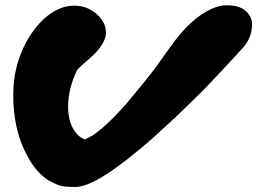

<svg xmlns="http://www.w3.org/2000/svg" viewBox="-20 -685 994 742"><path d="M81.1 -90.8Q31.2 -187.5 31.2 -316.9Q31.2 -453.6 104.5 -559.6Q150.4 -625 207 -650.4Q235.8 -663.1 266.8 -663.1Q297.9 -663.1 321.5 -651.6Q345.2 -640.1 360.4 -624.3Q375.5 -608.4 382.6 -592.3Q389.6 -576.2 389.6 -558.3Q389.6 -540.5 377.9 -519.5Q366.2 -498.5 349.4 -481Q332.5 -463.4 313 -447.5Q293.5 -431.6 278.3 -415Q243.2 -342.3 243.2 -273.4Q243.2 -201.2 280.8 -163.6Q292.5 -151.9 307.1 -146.5Q362.8 -164.6 468.8 -284.7Q547.9 -379.4 580.6 -423.3L635.7 -500Q714.4 -613.3 796.9 -650.4Q828.6 -665 857.7 -664.6Q886.7 -664.1 904.1 -657.5Q921.4 -650.9 932.6 -640.1Q954.1 -618.7 954.1 -591.3Q954.1 -541 919.9 -501.5Q817.4 -389.2 763.7 -334.5L662.1 -235.4L569.3 -150.4Q355 37.6 271.5 37.6Q222.7 37.6 204.8 30Q187 22.5 168.7 12.7Q150.4 2.9 126.2 -23.2Q102.1 -49.3 81.1 -90.8Z"/></svg>

Font: Sarina
Style: Regular
Weight: 400
Designer: James Grieshaber
Foundry: James Grieshaber
Version: Version 1.001